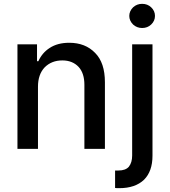

<svg xmlns="http://www.w3.org/2000/svg" viewBox="-20 -776 886 1001"><path d="M71 0V-545H173V-457H180Q200 -501 239 -526Q280 -553 341 -553Q425 -553 476 -500Q527 -449 527 -347V0H420V-334Q420 -394 390 -427Q358 -461 305 -461Q249 -461 213 -425Q178 -388 178 -324V0ZM731 161Q685 205 602 205H591L580 204V113H597Q635 113 652 93Q669 71 669 35V-545H775V36Q775 117 731 161ZM674 -648Q654 -668 654 -693Q654 -718 674 -738Q694 -756 721 -756Q749 -756 768 -738Q788 -719 788 -693Q788 -667 768 -648Q749 -630 721 -630Q694 -630 674 -648Z"/></svg>

Font: Sinter Medium
Style: Regular
Weight: 500
Foundry: Adobe & rsms
Version: Version 1.000